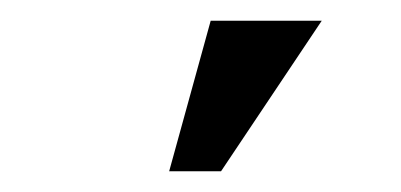

<svg xmlns="http://www.w3.org/2000/svg" viewBox="-20 -740 386 185"><path d="M183 -720H290L193 -575H143L183 -720Z"/></svg>

Font: Germanica
Style: Regular
Weight: 400
Designer: Peter Wiegel
Foundry: Peter Wiegel